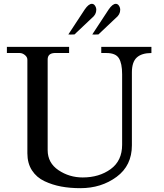

<svg xmlns="http://www.w3.org/2000/svg" viewBox="-20 -968 855 1003"><path d="M16 -691V-723H341V-691H264Q229 -689 229 -657V-184Q229 -117 285.5 -79Q342 -41 412 -41Q498 -41 558 -84.5Q618 -128 618 -212V-580Q618 -637 601 -664Q584 -691 536 -691H509V-723H771V-691Q720 -691 694.5 -667.5Q669 -644 669 -590V-209Q669 -103 589 -44Q509 15 400 15Q346 15 300 6.5Q254 -2 212.5 -21.5Q171 -41 147 -78Q123 -115 123 -167V-656Q123 -670 110 -680.5Q97 -691 83 -691ZM337 -788 423 -919Q443 -948 460 -948Q470 -948 476.5 -938Q483 -928 483 -917Q483 -892 460 -874L369 -788Q367 -788 363.5 -788Q360 -788 353 -787.5Q346 -787 342 -788ZM462 -788 548 -919Q568 -948 585 -948Q595 -948 601.5 -938Q608 -928 608 -917Q608 -892 585 -874L494 -788Q492 -788 488.5 -788Q485 -788 478 -787.5Q471 -787 466 -788Z"/></svg>

Font: Academico
Style: Regular
Weight: 400
Foundry: Steinberg Media Technologies GmbH
Version: Version 0.902